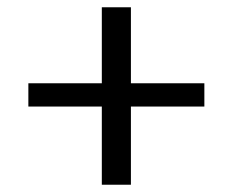

<svg xmlns="http://www.w3.org/2000/svg" viewBox="-20 -605 640 528"><path d="M58 -376H260V-585H340V-376H542V-312H340V-97H260V-312H58Z"/></svg>

Font: PT Serif Caption
Style: Semibold
Weight: 600
Designer: A.Korolkova, O.Umpeleva, V.Yefimov
Foundry: ParaType Ltd
Version: Version 1.00;May 2, 2020;FontCreator 12.0.0.2544 64-bit